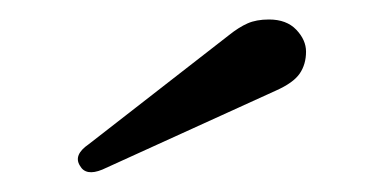

<svg xmlns="http://www.w3.org/2000/svg" viewBox="-20 -760 394 197"><path d="M85 -586Q68 -579 62 -590Q55 -601 71 -612L215 -724Q225 -732 234 -736Q243 -740 256 -740Q274 -740 284 -729.5Q294 -719 294 -707Q294 -694 287.5 -684.5Q281 -675 263 -667Z"/></svg>

Font: Instrument Serif
Style: Regular
Weight: 400
Designer: Rodrigo Fuenzalida
Foundry: fragTYPE
Version: Version 1.000; ttfautohint (v1.8.4.7-5d5b);gftools[0.9.27]